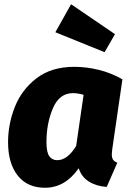

<svg xmlns="http://www.w3.org/2000/svg" viewBox="-20 -866 613 905"><path d="M557 -492 509 -162Q507 -144 507 -139Q507 -123 512.5 -114Q518 -105 533 -99L483 15Q435 12 399.5 -10Q364 -32 351 -73Q287 19 192 19Q109 19 63.5 -38.5Q18 -96 18 -196Q18 -281 50 -362Q82 -443 152 -497Q222 -551 330 -551Q388 -551 446.5 -536.5Q505 -522 557 -492ZM199 -196Q199 -148 212.5 -129.5Q226 -111 250 -111Q298 -111 339 -178L374 -419Q347 -427 324 -427Q260 -427 229.5 -356Q199 -285 199 -196ZM522 -705 473 -620 241 -714 315 -846Z"/></svg>

Font: Trujillo ExtraBold
Style: Italic
Weight: 800
Italic angle: -8°
Designer: Fira Sans original fonts by bBox Type GmbH, Carrois Corporate GbR, & Edenspiekermann AG / Changes by Cristiano Sobral
Foundry: Fira Sans original fonts by bBox Type GmbH, Carrois Corporate GbR, & Edenspiekermann AG / Changes by Cristiano Sobral
Version: Version 4.301;July 28, 2020;FontCreator 13.0.0.2655 64-bit